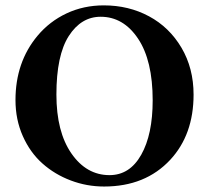

<svg xmlns="http://www.w3.org/2000/svg" viewBox="-20 -678 770 708"><path d="M351.1 -616.2Q279.3 -616.2 233.6 -545.2Q188 -474.1 188 -329.1Q188 -191.9 243.4 -112.1Q298.8 -32.2 383.8 -32.2Q458.5 -32.2 500.7 -107.2Q543 -182.1 543 -308.1Q543 -455.1 489 -535.6Q435.1 -616.2 351.1 -616.2ZM693.8 -329.1Q693.8 -181.6 607.9 -88.9Q516.1 9.8 363.8 9.8Q299.8 9.8 241 -12.5Q182.1 -34.7 136.7 -75Q91.3 -115.2 64.2 -176Q37.1 -236.8 37.1 -309.1Q37.1 -448.7 118.2 -545.9Q162.6 -599.1 225.6 -628.7Q288.6 -658.2 362.8 -658.2Q454.6 -658.2 529.5 -617.9Q604.5 -577.6 649.2 -502Q693.8 -426.3 693.8 -329.1Z"/></svg>

Font: Linux Libertine G
Style: Bold
Weight: 700
Designer: Philipp H. Poll
Foundry: Philipp H. Poll
Version: Version 5.0.3